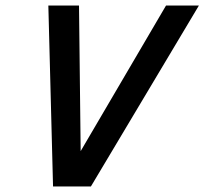

<svg xmlns="http://www.w3.org/2000/svg" viewBox="-20 -675 740 695"><path d="M172 0 155 -655H266L272 -128L581 -655H700L309 0Z"/></svg>

Font: Intel One Mono Medium
Style: Italic
Weight: 500
Italic angle: -16°
Monospace: yes
Designer: Fred Shallcrass
Foundry: Frere-Jones Type LLC
Version: Version 1.400;hotconv 1.1.0;makeotfexe 2.6.0;FJTRelease1.4